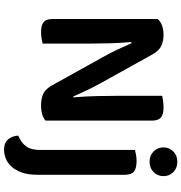

<svg xmlns="http://www.w3.org/2000/svg" viewBox="7 -732 920 975"><g transform="rotate(90 467.5 -245.0)"><path d="M144 7Q107 7 92 -6.5Q77 -20 77 -52V-585Q88 -599 109.5 -607Q131 -615 157 -615Q188 -615 212.5 -604Q237 -593 256 -560L400 -301Q420 -265 438.5 -226.5Q457 -188 471 -156L475 -157Q470 -216 468.5 -271.5Q467 -327 467 -381V-608Q475 -610 491.5 -612.5Q508 -615 525 -615Q562 -615 577.5 -601.5Q593 -588 593 -556V-16Q582 -5 561.5 1Q541 7 513 7Q483 7 458.5 -3.5Q434 -14 415 -47L271 -306Q251 -341 232.5 -380.5Q214 -420 200 -452L194 -451Q199 -396 200.5 -338Q202 -280 202 -228V-1Q194 1 178 4Q162 7 144 7ZM669 123Q687 115 700.5 105.5Q714 96 723.5 83Q733 70 737.5 52.5Q742 35 742 11V-470Q750 -472 765.5 -475Q781 -478 799 -478Q835 -478 851.5 -465Q868 -452 868 -419V26Q868 73 856.5 105Q845 137 826.5 157Q808 177 785.5 186Q763 195 741 195Q706 195 688.5 174.5Q671 154 669 123ZM729 -615Q729 -644 749.5 -664.5Q770 -685 802 -685Q834 -685 854.5 -664.5Q875 -644 875 -615Q875 -585 854.5 -564.5Q834 -544 802 -544Q770 -544 749.5 -564.5Q729 -585 729 -615Z"/></g></svg>

Font: Baloo Tammudu 2 SemiBold
Style: Regular
Weight: 600
Designer: Maithili Shingre, Omkar Shende and Ek Type
Foundry: Ek Type
Version: Version 1.640;hotconv 1.0.111;makeotfexe 2.5.65597; ttfautoh